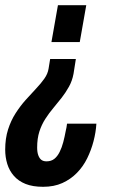

<svg xmlns="http://www.w3.org/2000/svg" viewBox="-33 -547 455 739"><path d="M133 172Q93 172 65.5 161Q38 150 20.5 130Q3 110 -5 84Q-13 58 -13 29Q-13 -14 -2 -48.5Q9 -83 27 -111Q45 -139 65.5 -162Q86 -185 105 -205Q124 -225 137.5 -244Q151 -263 154 -283L160 -320H259L250 -263Q245 -236 232.5 -213.5Q220 -191 204.5 -171Q189 -151 172.5 -131.5Q156 -112 141.5 -89.5Q127 -67 118.5 -40.5Q110 -14 110 21Q110 39 114.5 51Q119 63 126.5 68.5Q134 74 146 74Q164 74 176 64.5Q188 55 196.5 38Q205 21 210.5 0Q216 -21 220 -43Q222 -50 223 -57Q224 -64 225 -71H338Q336 -38 327 -3.5Q318 31 302.5 62.5Q287 94 263 118.5Q239 143 207 157.5Q175 172 133 172ZM165 -385 190 -527H299L274 -385Z"/></svg>

Font: Archivo ExtraCondensed
Style: Bold Italic
Weight: 700
Width: 2
Italic angle: -10°
Designer: Hector Gatti
Foundry: Omnibus-Type
Version: Version 2.001